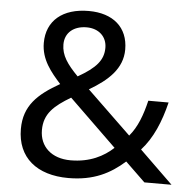

<svg xmlns="http://www.w3.org/2000/svg" viewBox="-52 -777 837 839"><g transform="rotate(5 366.0 -357.5)"><path d="M304 -725C190 -725 120 -667 120 -569C120 -496 164 -444 207 -396C112 -342 53 -288 53 -186C53 -60 140 10 278 10C389 10 461 -28 524 -84L611 0H730L584 -142C634 -197 665 -271 686 -357H597C582 -294 562 -239 527 -198L334 -384C416 -432 477 -487 477 -571C477 -668 411 -725 304 -725ZM301 -653C355 -653 390 -619 390 -571C390 -517 359 -481 280 -436C232 -485 206 -522 206 -570C206 -622 245 -653 301 -653ZM260 -341 468 -139C426 -100 366 -68 281 -68C198 -68 145 -116 145 -189C145 -261 188 -298 260 -341Z"/></g></svg>

Font: Noto Sans Kayah Li
Style: Regular
Weight: 400
Designer: Monotype Design Team, Sérgio Martins
Foundry: Monotype Imaging Inc.
Version: Version 2.002